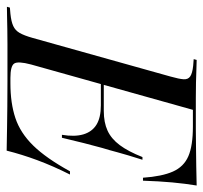

<svg xmlns="http://www.w3.org/2000/svg" viewBox="-60 -574 611 577"><g transform="rotate(90 245.5 -285.5)"><path d="M89.5 -2.4Q66.1 -2.4 44.8 -2Q23.4 -1.6 6 -1.2Q-11.3 -0.8 -22.6 -0.8L-20.2 -9.7L-1.6 -11.3Q21.8 -13.7 35.1 -19.8Q48.4 -25.8 56 -39.1Q63.7 -52.4 71 -78.2L187.1 -492.7Q194.4 -518.5 195.2 -531.9Q196 -545.2 186.7 -551.6Q177.4 -558.1 154.8 -560.5L134.7 -562.1L137.1 -571Q149.2 -571 166.1 -570.2Q183.1 -569.4 204.8 -569Q226.6 -568.5 250.8 -568.5H248.4H345.2Q366.1 -568.5 396 -569Q425.8 -569.4 457.3 -569.8Q488.7 -570.2 514.5 -571Q508.9 -537.1 505.2 -497.6Q501.6 -458.1 500 -409.7H491.1Q487.1 -466.9 472.6 -499.6Q458.1 -532.3 426.6 -546Q395.2 -559.7 337.1 -559.7H287.1L150.8 -73.4Q140.3 -33.9 148 -22.6Q155.6 -11.3 191.1 -11.3H207.3Q266.9 -11.3 311.7 -26.2Q356.5 -41.1 394.4 -79.8Q432.3 -118.5 471.8 -190.3H481.5Q455.6 -138.7 438.3 -91.9Q421 -45.2 409.7 0Q370.2 -0.8 339.5 -1.2Q308.9 -1.6 277.4 -2Q246 -2.4 202.4 -2.4H94.4ZM183.9 -283.1 186.3 -291.9H353.2L351.6 -283.1ZM362.1 -166.1Q368.5 -204 360.9 -230.2Q353.2 -256.5 331.9 -269.8Q310.5 -283.1 273.4 -283.1L290.3 -291.9Q325 -291.9 349.6 -303.2Q374.2 -314.5 393.1 -339.9Q412.1 -365.3 429 -408.1H437.1Q421.8 -359.7 414.9 -333.9Q408.1 -308.1 401.6 -287.1Q393.5 -258.1 387.1 -232.3Q380.6 -206.5 371 -166.1Z"/></g></svg>

Font: Playfair 144pt SemiCondensed
Style: Italic
Weight: 400
Width: 4
Italic angle: -15.6°
Designer: Claus Eggers Sørensen
Foundry: Claus Eggers Sørensen
Version: Version 2.203